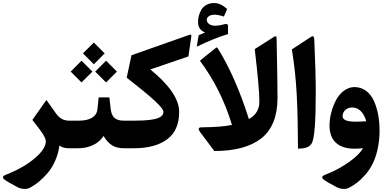

<svg xmlns="http://www.w3.org/2000/svg" viewBox="-45 -969 2535 1255"><path d="M343.3 -17.6C359.4 -5.9 379.9 0 404.8 0H417C425.3 0 429.2 -22.9 429.2 -69.3V-109.4C429.2 -156.7 425.3 -180.2 417 -180.2H407.2C374 -180.2 346.7 -193.8 325.7 -221.2C315.4 -234.9 301.8 -253.9 285.2 -277.8C268.1 -301.8 259.3 -314 258.3 -315.4L166.5 -185.1C198.7 -144.5 221.7 -114.3 234.9 -93.8C248 -72.8 254.4 -56.6 254.4 -44.4C254.4 -12.7 231 23.4 184.6 63.5C137.7 103.5 81.1 137.2 15.1 164.6C12.7 165.5 -6.8 172.9 -9.3 174.3C-13.2 176.3 -23.9 181.6 -24.4 185.1C-24.9 188.5 -26.4 194.8 -20.5 200.7C-14.2 206.5 -2.9 214.4 14.2 224.1L67.4 253.4C91.3 266.6 124 270.5 146 260.3C188.5 238.8 228 207 266.6 161.6C305.2 116.2 334 52.2 343.3 -17.6Z M497.1 -620.1 568.4 -548.8 639.2 -620.1 568.4 -690.9ZM577.1 -501 648.4 -430.2 719.2 -501 648.4 -572.3ZM417 -501 487.8 -430.2 559.1 -501 487.8 -572.3ZM415 -180.2C397 -180.2 388.2 -156.7 388.2 -109.4V-75.2C388.2 -24.9 397 0 415 0H465.3C537.1 0 597.2 -27.3 632.3 -80.1C666 -23.9 702.6 0 765.1 0H775.4C783.7 0 787.6 -22.9 787.6 -69.3V-115.7C787.6 -158.7 783.7 -180.2 775.4 -180.2H766.1C709 -180.2 685.1 -203.1 678.7 -255.9L669.9 -332.5H600.1L591.8 -254.4C586.4 -205.1 542.5 -180.2 467.8 -180.2Z M829.1 0C922.9 0 995.6 -19.5 1047.9 -58.6C1100.1 -97.2 1126 -157.2 1126 -237.8C1126 -320.3 1063 -413.1 937.5 -515.1L1186.5 -600.1L1204.6 -723.6C1207 -742.7 1205.1 -745.6 1189.9 -740.2L814.5 -607.9L783.2 -461.4C943.8 -335.9 1023.4 -265.6 1023.4 -237.8C1023.4 -218.3 1008.3 -204.1 985.8 -196.3C974.6 -191.9 960 -189 942.4 -186.5C907.2 -181.6 874.5 -180.2 827.1 -180.2H770.5C752.4 -180.2 743.7 -156.7 743.7 -109.4V-75.2C743.7 -24.9 752.4 0 770.5 0Z M1241.2 -664.1C1319.8 -701.7 1389.2 -730 1445.3 -746.1V-800.3C1445.3 -812.5 1434.1 -812 1431.6 -812C1425.8 -812 1418.5 -810.5 1411.6 -808.1C1411.1 -807.6 1410.6 -807.6 1410.2 -807.6C1393.1 -803.2 1377 -800.8 1360.8 -800.8C1323.2 -800.8 1306.6 -821.3 1306.6 -840.3C1306.6 -856 1324.7 -873 1356 -873C1372.6 -873 1393.6 -869.1 1418.5 -860.8L1439.9 -910.2C1412.1 -934.6 1385.3 -949.2 1355 -949.2C1316.4 -949.2 1286.6 -931.6 1271.5 -905.8C1256.3 -879.9 1249.5 -852.5 1249.5 -824.7C1249.5 -790 1265.1 -770 1294.9 -756.3C1284.7 -751.5 1264.2 -743.7 1253.4 -738.8ZM1471.2 -152.3C1428.7 -143.1 1362.3 -137.7 1272 -136.7C1259.8 -136.7 1253.9 -133.3 1253.9 -126C1253.9 -120.6 1257.8 -112.8 1265.1 -103L1356 18.1C1491.2 18.1 1593.8 -9.8 1664.1 -65.4C1733.9 -121.1 1769 -209.5 1769 -331.1C1769 -381.8 1767.1 -508.3 1763.2 -710.9C1762.7 -724.1 1761.7 -731 1759.8 -731.4C1757.3 -731.9 1755.9 -731.9 1755.4 -731.9C1751.5 -731.9 1745.1 -728.5 1735.8 -721.7L1620.1 -647.9C1640.1 -478 1650.4 -363.8 1650.4 -304.7C1650.4 -253.9 1627.4 -215.8 1582 -190.9C1522.9 -376.5 1455.6 -529.3 1380.4 -649.9C1373 -661.6 1372.6 -659.2 1372.1 -659.2C1370.6 -659.2 1366.7 -656.7 1361.3 -652.3L1261.7 -572.3C1355 -446.8 1424.8 -307.1 1471.2 -152.3Z M1862.8 -646C1878.4 -551.8 1889.2 -453.1 1894.5 -350.6C1899.9 -248 1902.3 -130.4 1902.8 2.4C1951.2 2 1977.5 -6.3 1993.2 -33.2C2010.3 -63 2019 -173.3 2019 -364.3C2019 -452.6 2015.6 -567.4 2009.3 -708.5C2007.8 -735.4 2000.5 -737.8 1979.5 -722.7Z M2328.1 -0.5C2313 26.4 2284.2 55.2 2241.7 86.4C2199.2 117.2 2152.8 143.6 2101.6 164.6C2099.1 165.5 2079.6 172.9 2077.6 174.3C2073.7 176.3 2062.5 181.6 2062 185.1C2061.5 188.5 2060.1 194.8 2065.9 200.7C2072.3 206.5 2083.5 214.4 2100.6 224.1L2153.8 253.4C2177.7 266.6 2210.4 270.5 2232.4 260.3C2271 240.7 2303.7 217.8 2341.3 174.8C2360.4 153.3 2376.5 129.4 2389.6 103.5C2416.5 50.8 2436 -27.3 2436 -113.8C2436 -186 2424.8 -251 2399.9 -307.6C2375 -363.8 2330.1 -399.9 2272 -399.9C2221.7 -399.9 2177.2 -363.8 2150.9 -313.5C2124.5 -262.7 2108.9 -202.6 2108.9 -148.4C2108.9 -50.8 2165 1.5 2268.6 2.9C2291.5 2.9 2311.5 2 2328.1 -0.5ZM2194.3 -209.5C2194.3 -243.2 2222.7 -266.1 2255.9 -266.6C2300.8 -266.1 2333.5 -233.4 2349.1 -176.3C2323.2 -174.8 2299.3 -173.8 2277.8 -173.8C2222.2 -173.8 2194.3 -185.5 2194.3 -209.5Z"/></svg>

Font: Sahel
Style: Bold
Weight: 700
Foundry: Saber Rastikerdar (saber.rastikerdar@gmail.com)
Version: Version 3.4.0